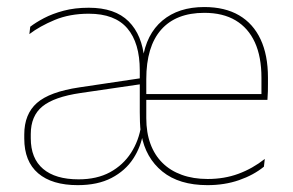

<svg xmlns="http://www.w3.org/2000/svg" viewBox="-20 -517 834 546"><path d="M570 9.5Q489.5 9.5 441.8 -29.2Q394 -68 382 -134.5L380.5 -139Q378.5 -155 378 -170Q377.5 -185 377.5 -198.5V-316.5Q377.5 -395 342 -436.5Q306.5 -478 232.5 -478Q178 -478 135.5 -460.2Q93 -442.5 63.5 -420L66 -441Q81.5 -453 105.2 -465.5Q129 -478 160.8 -486.5Q192.5 -495 232.5 -495Q307 -495 345.8 -456.2Q384.5 -417.5 390.5 -348H385.5Q396 -420 441.8 -458.5Q487.5 -497 561 -497Q619.5 -497 659.8 -473.5Q700 -450 721 -405.2Q742 -360.5 742 -296.5V-279.5Q742 -268.5 741.8 -257.5Q741.5 -246.5 740.5 -233H723.5Q723.5 -250.5 723.5 -266.5Q723.5 -282.5 723.5 -296Q723.5 -355.5 704.8 -396.5Q686 -437.5 650 -459Q614 -480.5 561 -480.5Q480.5 -480.5 438.2 -432.5Q396 -384.5 396 -292V-240V-236V-181Q396 -140 407.8 -108Q419.5 -76 442 -53.8Q464.5 -31.5 497 -19.8Q529.5 -8 570.5 -8Q618 -8 658 -22.8Q698 -37.5 733 -65L730.5 -43Q701 -19 660 -4.8Q619 9.5 570 9.5ZM201 9.5Q128 9.5 88.5 -24.2Q49 -58 49 -123V-134.5Q49 -192.5 85 -224.2Q121 -256 205.5 -268.5L386.5 -295.5L387 -278.5L209 -252.5Q134 -241.5 100.8 -214.5Q67.5 -187.5 67.5 -135.5V-124Q67.5 -66.5 102.5 -36.8Q137.5 -7 203.5 -7Q255.5 -7 292.8 -27.2Q330 -47.5 352.5 -82.2Q375 -117 381.5 -160.5L393 -142H387.5Q381.5 -100.5 359 -66Q336.5 -31.5 297.2 -11Q258 9.5 201 9.5ZM733.5 -233H386V-249.5H733.5Z"/></svg>

Font: Anek Devanagari Medium Thin
Style: Regular
Weight: 250
Version: Version 1.003